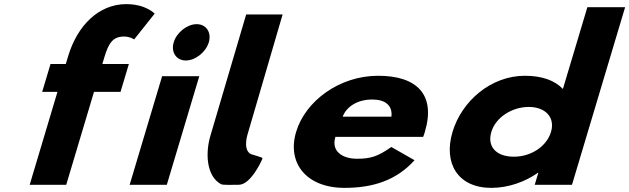

<svg xmlns="http://www.w3.org/2000/svg" viewBox="-20 -895 3048 930"><path d="M298.7 -585H224.7L184.3 -450H258.3L123.8 0H300.8L435.3 -450H563.8L604.2 -585H475.7L485.3 -617C506.5 -688 527.6 -718 581 -718C610 -718 629.8 -704 629.8 -704L729.2 -829C729.2 -829 687 -875 591.5 -875C458.5 -875 354.7 -772 309.8 -622Z M608 0H788L945.3 -526H765.3ZM821.4 -690C807 -642 834.1 -602 880.1 -602C926.1 -602 977 -642 991.4 -690C1005.7 -738 978.7 -778 932.7 -778C886.7 -778 835.7 -738 821.4 -690Z M1172.4 -825 999.9 -240C973.8 -154.6 979.2 -41.6 1050.5 -3C1060.3 2.3 1104.6 0 1136.7 0C1194.5 -0.3 1246 -115 1246 -115C1254.5 -134 1259.4 -128 1206.9 -145C1152.4 -154.7 1177.9 -240 1177.9 -240L1348.9 -825Z M2029.7 -232C2032.5 -238 2035.8 -249 2037.9 -256C2091.7 -436 2000.2 -528 1811.7 -528C1624.1 -528 1459.2 -406 1414.3 -256C1369.7 -107 1461.7 15 1649.2 15C1787.2 15 1900.9 -22 1987.9 -119L1875.5 -183C1809.7 -137 1776.1 -126 1707.2 -126C1652.7 -126 1580.9 -153 1604.6 -232ZM1639.9 -330C1657.6 -377 1709.5 -413 1783.3 -413C1846.2 -413 1882.3 -384 1875.9 -330Z M2171.9 -256C2127.1 -106 2195.9 15 2359.9 15C2444.6 15 2526.5 -16 2585.1 -58H2587.5L2570.1 0H2750.6L3007.9 -860H2825L2706.5 -464C2667.9 -505 2605.9 -528 2522.4 -528C2358.3 -528 2216.8 -406 2171.9 -256ZM2359.9 -256C2381.2 -327 2460.3 -377 2541.3 -377C2621.2 -377 2670.1 -327 2648.9 -256C2628 -186 2552.7 -136 2469.2 -136C2382.1 -136 2339 -186 2359.9 -256Z"/></svg>

Font: Hussar
Style: BdSuprExtOblThree
Weight: 700
Foundry: Cannot Into Space Fonts
Version: Version 2.00